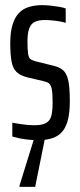

<svg xmlns="http://www.w3.org/2000/svg" viewBox="-20 -538 310 748"><path d="M129 8Q110 8 90 6Q70 4 54 0.5Q38 -3 28 -6V-60Q33 -59 42.5 -57.5Q52 -56 64.5 -54Q77 -52 90 -51Q103 -50 114 -50Q145 -50 160.5 -59.5Q176 -69 180.5 -88.5Q185 -108 185 -138Q185 -175 181.5 -191.5Q178 -208 170.5 -213.5Q163 -219 149 -222L85 -237Q58 -244 44 -258Q30 -272 25 -299Q20 -326 20 -370Q20 -412 28.5 -440.5Q37 -469 52.5 -486Q68 -503 91.5 -510.5Q115 -518 144 -518Q160 -518 177.5 -516Q195 -514 210.5 -511.5Q226 -509 236 -505V-449Q227 -452 213 -454.5Q199 -457 183.5 -458.5Q168 -460 154 -460Q131 -460 116 -453Q101 -446 94 -427.5Q87 -409 87 -376Q87 -344 89.5 -328Q92 -312 99.5 -307Q107 -302 123 -298L188 -282Q210 -277 224.5 -265.5Q239 -254 245.5 -226.5Q252 -199 252 -144Q252 -104 245.5 -75Q239 -46 224.5 -27.5Q210 -9 186 -0.5Q162 8 129 8ZM56 190V185L119 -18H158V-13L117 190Z"/></svg>

Font: Saira UltraCondensed Medium
Style: Regular
Weight: 500
Width: 1
Designer: Hector Gatti with collaboration of the Omnibus-Type team
Foundry: Omnibus-Type
Version: Version 1.101